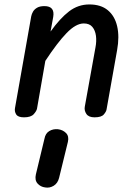

<svg xmlns="http://www.w3.org/2000/svg" viewBox="-20 -528 609 864"><path d="M88 0Q61 0 52.8 -13.2Q44.5 -26.5 47.5 -42L120.5 -454.5Q122.5 -465 128.5 -475.5Q134.5 -486 146.8 -493.2Q159 -500.5 180 -500.5Q204 -500.5 213.8 -488.2Q223.5 -476 219.5 -452L207.5 -386Q250 -445.5 290.8 -476.8Q331.5 -508 382 -508Q434 -508 465.2 -482Q496.5 -456 507.2 -409.8Q518 -363.5 507 -302.5L459.5 -35.5Q458 -25.5 447 -12.8Q436 0 405.5 0Q379 0 368.8 -15.2Q358.5 -30.5 361.5 -47.5L409.5 -314Q415 -342 411.8 -366.8Q408.5 -391.5 395.5 -407Q382.5 -422.5 357 -422.5Q321.5 -422.5 279.5 -379Q237.5 -335.5 184 -254L146.5 -39Q144.5 -28.5 131.8 -14.2Q119 0 88 0ZM183.5 315.5Q162.5 313 149 297.8Q135.5 282.5 141.5 256.5L180 96.5Q184.5 72 201.8 61.8Q219 51.5 240.5 53.5Q262.5 56 277 70.5Q291.5 85 285.5 110.5L246 272Q240 296.5 221.8 307.8Q203.5 319 183.5 315.5Z"/></svg>

Font: Edu AU VIC WA NT Pre Medium
Style: Regular
Weight: 500
Designer: Tina and Corey Anderson, Eben Sorkin, Mirko Velimirovic
Foundry: Google for Education
Version: Version 1.001